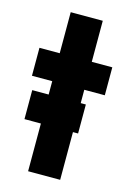

<svg xmlns="http://www.w3.org/2000/svg" viewBox="-100 -671 489 723"><g transform="rotate(15 144.5 -310.0)"><path d="M20 -186H229V-299H20ZM5 -460V-351H289V-460ZM84 -620V0H209V-620Z"/></g></svg>

Font: Jost SemiBold
Style: Regular
Weight: 600
Version: Version 3.710